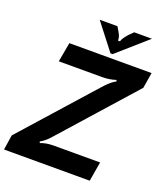

<svg xmlns="http://www.w3.org/2000/svg" viewBox="-200 -1082 1041 1198"><g transform="rotate(20 320.0 -482.5)"><path d="M-31 0 -16 -99 408 -575Q411 -578 423.5 -591.5Q436 -605 451 -617.5Q466 -630 483 -639L480 -648Q439 -634 390 -634H102L125 -763H671L654 -659L236 -189Q218 -168 201 -152Q184 -136 161 -123L165 -114Q202 -129 252 -129H560L538 0ZM388 -791 253 -965H371L388 -936Q408 -903 404 -882H418Q422 -901 453 -936L482 -965H600L402 -791Z"/></g></svg>

Font: Open Sauce Sans
Style: Bold Italic
Weight: 700
Italic angle: -10°
Designer: Alfredo Marco Pradil
Foundry: Creative Sauce Fz LLC
Version: Version 1.477